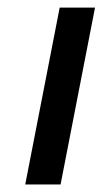

<svg xmlns="http://www.w3.org/2000/svg" viewBox="-20 -489 272 509"><path d="M231.9 -468.8 140.6 0H46.9L138.2 -468.8Z"/></svg>

Font: Lambda
Style: Italic
Weight: 400
Italic angle: -11°
Designer: GGBotNet
Version: 0.22